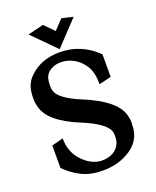

<svg xmlns="http://www.w3.org/2000/svg" viewBox="-140 -822 744 917"><g transform="rotate(-20 232.0 -364.0)"><path d="M223.6 12.2Q162.1 12.2 118.2 -9.3Q74.2 -30.8 36.1 -68.8V-183.1L94.2 -198.2Q94.2 -128.9 137.5 -83Q180.7 -37.1 232.9 -34.2Q301.8 -34.2 326.2 -84Q333.5 -99.1 333.5 -126.5Q333.5 -131.8 332 -140.6Q324.7 -189 199.7 -240.2Q54.2 -299.8 33.7 -380.4Q27.3 -404.8 27.3 -419.9Q27.3 -465.8 37.6 -490Q47.9 -514.2 65.4 -530.8Q124.5 -589.8 220.2 -589.8Q329.1 -589.8 410.2 -510.7V-395.5L348.6 -381.3Q348.6 -440.9 327.6 -474.4Q306.6 -507.8 275.9 -525.1Q245.1 -542.5 210.9 -543Q200.7 -543 187.7 -541Q174.8 -539.1 158.4 -530Q142.1 -521 132.8 -504.4Q123.5 -487.8 123.5 -452.6Q123.5 -426.8 135.7 -410.6Q162.1 -376 241.7 -342.8Q401.4 -277.3 423.3 -197.3Q429.7 -173.8 429.7 -158.2Q429.7 -153.3 428.7 -149.4V-144.5Q428.7 -61 348.6 -17.6Q293.5 12.2 223.6 12.2ZM226.6 -603.5 110.8 -720.2 190.9 -739.7 238.8 -691.4 284.7 -739.7 342.3 -726.1Z"/></g></svg>

Font: Quaaykop
Style: Bold
Weight: 700
Designer: Tup Wanders
Foundry: Free font, DO NOT SELL
Version: Version 1.00;July 31, 2023;FontCreator 11.5.0.2430 64-bit